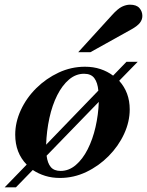

<svg xmlns="http://www.w3.org/2000/svg" viewBox="-39 -747 628 820"><path d="M-19 53 75 -44Q26 -94 26 -172Q26 -225 50 -277Q74 -329 116 -370.5Q158 -412 211.5 -437Q265 -462 324 -462Q360 -462 390 -452Q420 -442 444 -424L501 -483H549L470 -402Q515 -352 515 -280Q515 -227 491 -175Q467 -123 425 -80.5Q383 -38 329.5 -12.5Q276 13 217 13Q183 13 154 4Q125 -5 101 -21L29 53ZM220 -17Q255 -17 284.5 -42Q314 -67 335.5 -109.5Q357 -152 369 -204.5Q381 -257 383 -312L160 -82Q164 -50 178 -33.5Q192 -17 220 -17ZM158 -129 381 -360Q378 -394 364 -413Q350 -432 320 -432Q285 -432 256 -407.5Q227 -383 205.5 -340.5Q184 -298 172 -243Q160 -188 158 -129ZM295 -524 438 -681Q464 -710 482 -718.5Q500 -727 516 -727Q544 -727 556.5 -712.5Q569 -698 569 -679Q569 -663 558.5 -649.5Q548 -636 523 -622L347 -524Z"/></svg>

Font: Libre Bodoni Medium
Style: Italic
Weight: 500
Italic angle: -13°
Designer: Pablo Impallari, Rodrigo Fuenzalida
Foundry: Impallari Type
Version: Version 2.005;gftools[0.9.23]